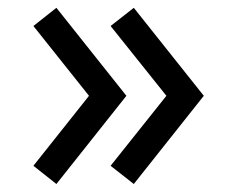

<svg xmlns="http://www.w3.org/2000/svg" viewBox="-20 -510 610 480"><path d="M296 -270.5 121 -50 63.5 -95.5 202.5 -270.5 63.5 -445 121 -490.5ZM489.5 -270.5 314.5 -50 256.5 -95.5 396 -270.5 256.5 -445 314.5 -490.5Z"/></svg>

Font: Hauora SemiBold
Style: Regular
Weight: 600
Designer: Wayne Shih
Foundry: WCYS
Version: Version 1.001